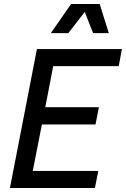

<svg xmlns="http://www.w3.org/2000/svg" viewBox="-20 -947 634 967"><path d="M30 0H458L475 -86H145L191 -320H461L478 -407H208L248 -614H578L594 -700H166ZM236 -780H324L407 -887L449 -780H528L482 -927H338Z"/></svg>

Font: Uncut Sans Medium Italic
Style: Regular
Weight: 500
Italic angle: -11°
Designer: Kasper Nordkvist
Foundry: UNCUT.wtf
Version: Version 1.304;Glyphs 3.2 (3246)